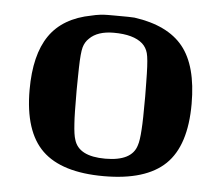

<svg xmlns="http://www.w3.org/2000/svg" viewBox="-41 -506 658 569"><g transform="rotate(5 287.5 -221.5)"><path d="M46 -219Q46 -323 85.5 -380.5Q125 -438 210 -454Q234 -460 259 -460H279Q328 -460 337 -459Q437 -445 482.5 -388.5Q528 -332 528 -219Q528 -95 470 -39Q412 17 287 17Q162 17 104 -39Q46 -95 46 -219ZM366 -385Q339 -409 280 -409Q232 -409 208 -385Q196 -374 191.5 -357.5Q187 -341 186 -297Q186 -293 185.5 -269.5Q185 -246 185 -229Q185 -157 187 -131Q189 -97 194 -83Q208 -35 287 -35Q366 -35 380 -83Q385 -97 387 -131Q389 -157 389 -229Q389 -246 388.5 -269.5Q388 -293 388 -297Q387 -341 382.5 -357.5Q378 -374 366 -385Z"/></g></svg>

Font: KaTeX_Math
Style: Bold Italic
Weight: 700
Version: Version 3699957226